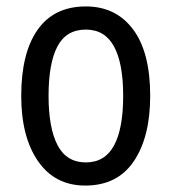

<svg xmlns="http://www.w3.org/2000/svg" viewBox="-20 -633 533 597"><path d="M447 -335Q447 -207 396 -131.5Q345 -56 245 -56Q151 -56 98.5 -131.5Q46 -207 46 -335Q46 -468 97 -540.5Q148 -613 247 -613Q340 -613 393.5 -542Q447 -471 447 -335ZM131 -335Q131 -235 159 -181.5Q187 -128 247 -128Q306 -128 334.5 -180.5Q363 -233 363 -335Q363 -436 334.5 -488.5Q306 -541 247 -541Q186 -541 158.5 -488.5Q131 -436 131 -335Z"/></svg>

Font: Noto Sans Malayalam UI Condensed
Style: Regular
Weight: 400
Width: 3
Designer: Jelle Bosma - Monotype Design Team
Foundry: Monotype Imaging Inc.
Version: Version 2.104; ttfautohint (v1.8.4.7-5d5b)